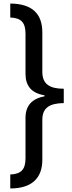

<svg xmlns="http://www.w3.org/2000/svg" viewBox="-20 -820 409 1084"><path d="M38 -800V-721C98 -719 124 -694 124 -630V-403C124 -335 158 -294 231 -282V-276C159 -263 124 -222 124 -154V74C124 138 98 163 38 165V244C157 244 219 188 219 82V-144C219 -212 261 -237 340 -238V-319C261 -319 219 -345 219 -414V-637C219 -743 161 -799 38 -800Z"/></svg>

Font: Noto Sans Tamil Condensed Medium
Style: Regular
Weight: 500
Width: 3
Designer: Jelle Bosma - Monotype Design Team
Foundry: Monotype Imaging Inc.
Version: Version 2.004